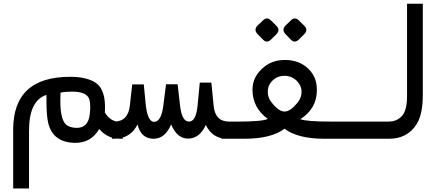

<svg xmlns="http://www.w3.org/2000/svg" viewBox="-20 -761 2448 1053"><path d="M312 -252.9 311 -211.9Q310.1 -111.3 339.8 -80.1Q359.4 -60.5 400.4 -59.6Q463.9 -59.6 472.2 -134.3Q477.5 -175.3 472.2 -207Q463.9 -260.3 370.6 -258.3Q335.9 -258.3 312 -252.9ZM52.2 -49.8Q52.2 -340.3 365.2 -339.8Q449.7 -339.8 498.5 -311Q563.5 -273.4 555.2 -145V-144Q585.4 -92.8 638.7 -92.8H653.3V0H638.7Q569.8 0 523.9 -53.7Q480 23.9 389.6 22.5Q270 19.5 244.6 -85.9Q237.3 -116.2 235.4 -169.9Q235.4 -179.7 234.4 -240.7Q138.2 -208.5 139.2 -41.5V272.5H52.2Z M967.3 -183.6Q977.1 -94.2 1016.1 -94.2Q1055.2 -94.2 1063.5 -181.2L1075.7 -308.1H1139.2L1151.9 -179.2Q1160.2 -94.7 1235.8 -94.2H1255.4V0H1227.1Q1144.5 0 1108.9 -75.7Q1073.7 0 1010.7 -1Q951.2 -1 918.5 -78.6Q884.8 1 821.3 0Q752.9 -1 734.4 -78.6Q694.8 0 606 0H593.8V-94.2H606Q683.1 -94.2 692.4 -183.6L705.1 -298.3H768.6L779.3 -186.5Q789.6 -94.2 824.2 -92.8Q864.7 -92.3 876 -183.6L890.6 -298.8H954.1Z M1474.1 -193.4Q1511.7 -147.9 1541.5 -149.4Q1572.3 -149.4 1611.8 -197.8Q1635.3 -227.1 1633.8 -262.2Q1632.8 -291.5 1607.4 -317.9Q1579.6 -344.7 1541.5 -345.2Q1501.5 -345.2 1475.1 -319.6Q1448.7 -293.9 1448.7 -258.8Q1448.2 -222.7 1474.1 -193.4ZM1540.5 -55.2Q1467.3 0 1320.3 0H1194.3V-94.2H1287.1Q1418.9 -94.2 1448.7 -108.9Q1364.7 -169.9 1364.7 -269.5Q1364.3 -342.3 1429.7 -395Q1476.6 -432.1 1541.5 -432.1Q1608.4 -432.6 1655.8 -397Q1718.8 -348.6 1717.8 -268.1Q1718.8 -166.5 1627.4 -107.4Q1659.7 -94.2 1793.5 -94.2H1816.4V0H1759.8Q1612.3 0 1540.5 -55.2ZM1620 -648.1 1648.7 -619.9Q1672.2 -596.9 1647.7 -572.9L1619.5 -544.6Q1596 -522.2 1575.6 -543.1L1546.8 -572.9Q1523.3 -596.9 1545.8 -620.9L1574 -648.1Q1597 -671.6 1620 -648.1ZM1466.9 -648.1 1495.6 -619.9Q1518.6 -596.9 1495.6 -572.9L1466.9 -544.6Q1443.9 -522.2 1423 -543.1L1393.8 -572.9Q1369.7 -596.9 1392.2 -620.9L1421.5 -648.1Q1443.9 -671.6 1466.9 -648.1Z M2298.8 -240.7Q2298.8 -134.8 2265.6 -81.1Q2214.8 0 2113.8 0H1796.9V-94.2H2109.9Q2158.2 -94.2 2186 -127Q2212.4 -158.2 2212.4 -233.4V-740.7H2298.8Z"/></svg>

Font: Vazir Code Hack
Style: Code-Hack
Weight: 400
Foundry: DejaVu fonts team - Redesigned by Saber Rastikerdar
Version: Version 1.1.2